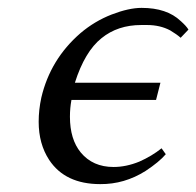

<svg xmlns="http://www.w3.org/2000/svg" viewBox="-20 -464 503 492"><path d="M356.9 -399.9H341.8Q281.7 -399.9 240.2 -366.2Q197.3 -332 171.9 -252H391.1L379.9 -208H163.1Q159.2 -187 159.2 -165Q159.2 -106.9 187 -73.2Q217.8 -36.1 271 -36.1Q303.2 -36.1 336.9 -49.8Q369.1 -64 394 -84L404.8 -68.8Q387.7 -48.8 353 -25.9Q298.8 8.3 236.8 7.8Q147 7.8 106 -54.2Q79.1 -95.2 79.1 -151.9Q79.1 -182.6 85.9 -213.9Q108.9 -312 186 -378.9Q222.2 -409.7 266.1 -426.8Q310.1 -443.8 342.8 -443.8Q407.7 -443.8 442.9 -410.2Q457 -397.9 462.9 -388.2L442.9 -367.2Q433.1 -376 416 -386.2Q390.1 -399.9 356.9 -399.9Z"/></svg>

Font: Linux Libertine
Style: Italic
Weight: 400
Italic angle: -12°
Designer: Philipp H. Poll
Foundry: Philipp H. Poll
Version: Version 5.1.6 ; ttfautohint (v0.9)